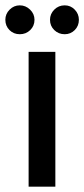

<svg xmlns="http://www.w3.org/2000/svg" viewBox="-39 -698 315 718"><path d="M68 0V-504H168V0ZM-19 -624Q-19 -646 -3 -662Q13 -678 35 -678Q57 -678 73.5 -662Q90 -646 90 -624Q90 -601 74 -585.5Q58 -570 35 -570Q12 -570 -3.5 -585.5Q-19 -601 -19 -624ZM203 -570Q180 -570 164 -585.5Q148 -601 148 -624Q148 -646 164 -662Q180 -678 203 -678Q225 -678 240.5 -662Q256 -646 256 -624Q256 -601 240.5 -585.5Q225 -570 203 -570Z"/></svg>

Font: AWOL-DM Medium
Style: Regular
Weight: 500
Designer: Colophon Foundry, Jonny Pinhorn, Mikhail Sharanda
Foundry: Colophon Foundry
Version: Version 1.000;Glyphs 3.2.3 (3260)